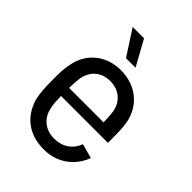

<svg xmlns="http://www.w3.org/2000/svg" viewBox="-206 -801 909 909"><g transform="rotate(45 249.0 -346.0)"><path d="M253 8C340 8 409 -42 439 -121L366 -141C349 -94 309 -64 253 -63C190 -62 148 -100 138 -154C133 -172 132 -197 131 -229H445C445 -283 445 -315 441 -347C429 -446 354 -516 245 -516C147 -516 74 -455 57 -365C50 -335 48 -298 49 -254C49 -206 51 -168 59 -134C84 -48 148 8 253 8ZM131 -283C132 -311 133 -334 136 -352C146 -406 185 -444 246 -444C307 -444 348 -406 357 -352C360 -335 361 -309 362 -283ZM140 -700 222 -573H286L216 -700Z"/></g></svg>

Font: Vanilla Cream Book
Style: Regular
Weight: 400
Designer: Jeremy Tribby, Jinavaṁso
Foundry: Tribby Type
Version: Version 1.422;Glyphs 3.1.2 (3151)